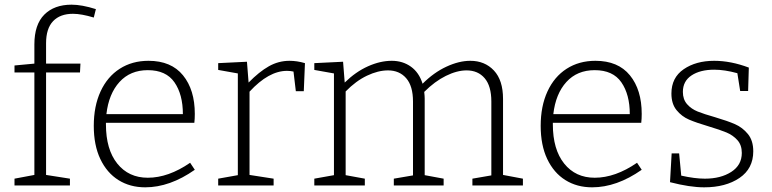

<svg xmlns="http://www.w3.org/2000/svg" viewBox="-20 -793 3299 821"><path d="M177 -608V-521H324L322 -483H177V-45L279 -29V0H42V-29L127 -45V-483H42V-513L127 -521V-603Q127 -688 169.5 -730.5Q212 -773 286 -773Q330 -773 390 -754L381 -718Q328 -734 292 -734Q237 -734 207 -702.5Q177 -671 177 -608Z M793 -97 813 -67Q706 8 601 8Q536 8 486.5 -23Q437 -54 409 -113Q381 -172 381 -255Q381 -339 410 -402Q439 -465 492 -499Q545 -533 615 -533Q712 -533 762.5 -471Q813 -409 813 -306Q813 -285 811 -268H433V-261Q433 -154 481.5 -93.5Q530 -33 612 -33Q700 -33 793 -97ZM435 -305H762Q762 -389 726 -441Q690 -493 612 -493Q537 -493 491 -442.5Q445 -392 435 -305Z M1284 -523 1279 -403H1245L1235 -487Q1222 -490 1207 -490Q1129 -490 1047 -401V-45L1150 -29V0H913V-29L997 -44V-479L913 -494V-523L1036 -529L1043 -440Q1088 -486 1129.5 -509.5Q1171 -533 1218 -533Q1250 -533 1284 -523Z M2131 -45 2216 -29V0H2000V-29L2081 -43V-359Q2081 -425 2052.5 -458.5Q2024 -492 1975 -492Q1934 -492 1886.5 -468.5Q1839 -445 1794 -400Q1796 -382 1796 -372V-44L1877 -29V0H1664V-29L1746 -43V-359Q1746 -425 1717 -458.5Q1688 -492 1639 -492Q1597 -492 1549.5 -469.5Q1502 -447 1458 -402V-44L1540 -29V0H1324V-29L1408 -44V-479L1324 -494V-523L1447 -529L1454 -440Q1501 -486 1553.5 -509.5Q1606 -533 1655 -533Q1702 -533 1737 -508Q1772 -483 1787 -435Q1835 -483 1889 -508Q1943 -533 1991 -533Q2053 -533 2092 -491.5Q2131 -450 2131 -370Z M2704 -97 2724 -67Q2617 8 2512 8Q2447 8 2397.5 -23Q2348 -54 2320 -113Q2292 -172 2292 -255Q2292 -339 2321 -402Q2350 -465 2403 -499Q2456 -533 2526 -533Q2623 -533 2673.5 -471Q2724 -409 2724 -306Q2724 -285 2722 -268H2344V-261Q2344 -154 2392.5 -93.5Q2441 -33 2523 -33Q2611 -33 2704 -97ZM2346 -305H2673Q2673 -389 2637 -441Q2601 -493 2523 -493Q2448 -493 2402 -442.5Q2356 -392 2346 -305Z M3037 -292Q3091 -276 3123 -262Q3155 -248 3178 -220Q3201 -192 3201 -146Q3201 -72 3142 -32Q3083 8 2991 8Q2930 8 2845 -14L2852 -137H2884L2893 -42Q2951 -29 2994 -29Q3062 -29 3107 -58Q3152 -87 3152 -139Q3152 -173 3133 -194Q3114 -215 3086.5 -226.5Q3059 -238 3012 -252Q2958 -268 2926.5 -281.5Q2895 -295 2873 -322Q2851 -349 2851 -393Q2851 -461 2903.5 -497Q2956 -533 3034 -533Q3105 -533 3182 -504L3179 -404H3145L3133 -480Q3078 -495 3034 -495Q2974 -495 2937 -470.5Q2900 -446 2900 -400Q2900 -368 2918 -347.5Q2936 -327 2963.5 -316Q2991 -305 3037 -292Z"/></svg>

Font: Bitter Pro Light
Style: Regular
Weight: 300
Designer: Sol Matas, and Bitter project Authors
Foundry: Sol Matas
Version: Version 1.010